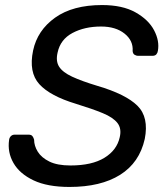

<svg xmlns="http://www.w3.org/2000/svg" viewBox="-20 -730 660 760"><path d="M255 10Q168 10 113 -16Q58 -42 33.5 -84.5Q9 -127 16 -176Q17 -185 23 -191Q29 -197 38 -197H93Q104 -197 108.5 -191Q113 -185 115 -177Q115 -153 129.5 -129.5Q144 -106 175.5 -90.5Q207 -75 259 -75Q344 -75 393.5 -105.5Q443 -136 454 -187Q462 -221 445 -243Q428 -265 387 -282Q346 -299 281 -319Q178 -350 135.5 -397Q93 -444 111 -530Q128 -610 198 -660Q268 -710 384 -710Q465 -710 516.5 -681Q568 -652 590 -610Q612 -568 605 -529Q604 -521 599 -515Q594 -509 583 -509H526Q520 -509 513 -513Q506 -517 505 -528Q508 -569 473 -597Q438 -625 380 -625Q315 -625 267 -599.5Q219 -574 208 -522Q200 -488 214 -466Q228 -444 265.5 -426.5Q303 -409 366 -390Q478 -357 524 -311.5Q570 -266 553 -180Q532 -86 455.5 -38Q379 10 255 10Z"/></svg>

Font: Lubike
Style: Italic
Weight: 400
Italic angle: -12°
Foundry: Honoka55
Version: Version 1.000;July 22, 2022;FontCreator 14.0.0.2862 64-bit